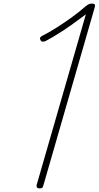

<svg xmlns="http://www.w3.org/2000/svg" viewBox="-20 -1035 549 1069"><path d="M200 14Q190 14 186 8.5Q182 3 184 -5L458 -955Q421 -927 381 -898.5Q341 -870 303 -846.5Q265 -823 235 -807Q224 -802 216.5 -803Q209 -804 205 -813Q201 -820 204 -826Q207 -832 216 -836Q254 -855 295.5 -881.5Q337 -908 379.5 -938.5Q422 -969 459 -1002Q467 -1008 472 -1010.5Q477 -1013 481.5 -1014Q486 -1015 492 -1015Q502 -1015 506.5 -1011Q511 -1007 508 -996L221 -1Q219 7 215 10.5Q211 14 200 14Z"/></svg>

Font: Playwrite AU QLD Thin
Style: Regular
Weight: 250
Designer: Veronika Burian, José Scaglione
Foundry: TypeTogether
Version: Version 1.002